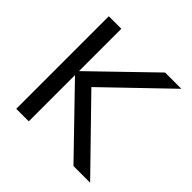

<svg xmlns="http://www.w3.org/2000/svg" viewBox="-176 -856 1018 1018"><g transform="rotate(45 333.0 -347.0)"><path d="M511 0 161 -362 504 -694H626L256 -338V-390L636 0ZM82 0V-694H176V0Z"/></g></svg>

Font: yichuanluanma
Style: Regular
Weight: 400
Version: Version 1.00 March 24, 2023, initial release